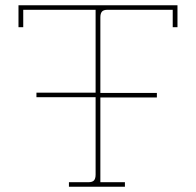

<svg xmlns="http://www.w3.org/2000/svg" viewBox="-20 -707 742 727"><path d="M241 0V-17H314Q330 -17 336 -24Q342 -31 342 -46V-339H118V-356H342V-670H68V-604H50V-687H652V-604H634V-670H388Q372 -670 366 -663Q360 -656 360 -641V-355H574V-338H360V-17H453V0Z"/></svg>

Font: Grandiflora One
Style: Regular
Weight: 400
Designer: Haesung Cho
Foundry: JAMO
Version: Version 1.000; ttfautohint (v1.8.4.7-5d5b);gftools[0.9.28]